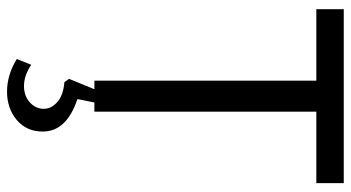

<svg xmlns="http://www.w3.org/2000/svg" viewBox="-240 -491 973 532"><g transform="rotate(90 246.0 -224.5)"><path d="M5 -615V-691H487V-615H289V0H203V-615ZM344 143Q344 188 312 215Q280 242 233.5 242Q187 242 143 215L159 175Q189 195 217.5 195Q246 195 263.5 178.5Q281 162 281 140.5Q281 119 262 102.5Q243 86 207 83L198 70L230 -8H265L254 47Q344 77 344 143Z"/></g></svg>

Font: Average Sans
Style: Regular
Weight: 400
Designer: Eduardo Rodriguez Tunni
Foundry: Eduardo Rodriguez Tunni
Version: Version 1.002